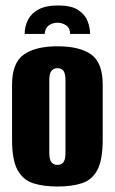

<svg xmlns="http://www.w3.org/2000/svg" viewBox="-20 -673 419 701"><path d="M191 -653Q242 -653 267 -635.5Q292 -618 300.5 -594Q309 -570 309 -549H236Q236 -570 222 -580Q208 -590 190 -590Q172 -590 158.5 -580.5Q145 -571 143 -549H70Q70 -577 82.5 -601Q95 -625 121.5 -639Q148 -653 191 -653ZM190 8Q138 8 101 -4Q64 -16 44 -52.5Q24 -89 24 -163V-364Q24 -443 66.5 -473.5Q109 -504 190 -504Q271 -504 313 -474Q355 -444 355 -364V-164Q355 -89 335.5 -52.5Q316 -16 279 -4Q242 8 190 8ZM190 -71Q204 -71 211.5 -80.5Q219 -90 219 -115V-381Q219 -404 212 -414Q205 -424 190 -424Q176 -424 168 -414.5Q160 -405 160 -381V-115Q160 -90 168 -80.5Q176 -71 190 -71Z"/></svg>

Font: Alumni Sans Thin ExtraBold
Style: Regular
Weight: 800
Version: Version 1.018